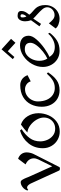

<svg xmlns="http://www.w3.org/2000/svg" viewBox="838 -1632 809 2528"><g transform="rotate(-90 1243.0 -367.5)"><path d="M501 -422Q501 -401 495.5 -376Q490 -351 481 -333L307 11Q305 13 298.5 15Q292 17 287 17Q279 17 271.5 14Q264 11 263 8L90 -370Q65 -416 38 -416Q28 -416 19.5 -409.5Q11 -403 8 -401L-1 -412Q11 -450 43.5 -475Q76 -500 109 -500Q128 -500 142.5 -475Q157 -450 166 -426.5Q175 -403 178 -396L318 -85L407 -266Q408 -269 415.5 -288Q423 -307 423 -325Q423 -399 343 -436L417 -534Q457 -521 479 -491Q501 -461 501 -422Z M807 -488Q732 -440 689 -381Q646 -322 646 -242Q646 -197 665 -151.5Q684 -106 722 -76Q760 -46 813 -46Q856 -46 889.5 -66Q923 -86 941.5 -120Q960 -154 960 -195Q960 -242 931.5 -291Q903 -340 857 -374Q811 -408 763 -412Q783 -432 811 -454Q839 -476 868 -497Q937 -474 977 -409.5Q1017 -345 1017 -266Q1017 -196 988.5 -131.5Q960 -67 905 -26.5Q850 14 775 14Q715 14 664.5 -15.5Q614 -45 585 -96Q556 -147 556 -209Q556 -318 620.5 -398Q685 -478 789 -509Z M1518 -410 1436 -368Q1426 -403 1396.5 -423Q1367 -443 1334 -443Q1286 -443 1249 -418Q1212 -393 1192 -354Q1172 -315 1172 -275Q1172 -205 1195 -154.5Q1218 -104 1258 -77.5Q1298 -51 1348 -51Q1408 -51 1453 -80.5Q1498 -110 1538 -156L1555 -140Q1506 -65 1451.5 -26.5Q1397 12 1318 12Q1256 12 1207 -17Q1158 -46 1130 -99.5Q1102 -153 1102 -223Q1102 -301 1134 -365.5Q1166 -430 1230 -468Q1294 -506 1387 -506Q1428 -506 1463 -483Q1498 -460 1518 -410Z M2037 -394Q2037 -348 1987.5 -291.5Q1938 -235 1871.5 -188Q1805 -141 1758 -122Q1783 -82 1815 -66.5Q1847 -51 1890 -51Q1938 -51 1985.5 -75.5Q2033 -100 2064 -139L2076 -118Q2027 -55 1972 -21.5Q1917 12 1837 12Q1776 12 1728 -18Q1680 -48 1653 -98.5Q1626 -149 1626 -208Q1626 -282 1666 -352Q1706 -422 1772 -465.5Q1838 -509 1911 -509Q1965 -509 2001 -480Q2037 -451 2037 -394ZM1707 -255Q1707 -193 1736 -149Q1778 -168 1827 -206.5Q1876 -245 1910 -290Q1944 -335 1944 -372Q1944 -446 1859 -446Q1815 -446 1780.5 -418Q1746 -390 1726.5 -346Q1707 -302 1707 -255ZM1996 -627 1944 -569 1833 -670 1757 -583 1729 -604 1858 -752Z M2363 -492Q2363 -465 2352.5 -444Q2342 -423 2330 -408Q2318 -393 2314 -387Q2326 -367 2359 -340Q2386 -317 2402 -299Q2418 -281 2429.5 -250.5Q2441 -220 2441 -176Q2441 -124 2417.5 -81Q2394 -38 2352.5 -13Q2311 12 2259 12Q2227 12 2189 -1.5Q2151 -15 2133 -40L2200 -129Q2224 -98 2250.5 -76Q2277 -54 2308 -54Q2351 -54 2381.5 -82.5Q2412 -111 2412 -151Q2412 -183 2385.5 -214.5Q2359 -246 2311 -289Q2305 -294 2288 -309.5Q2271 -325 2263 -335L2193 -232L2161 -253L2241 -364Q2227 -403 2227 -441Q2227 -484 2246 -512.5Q2265 -541 2298 -541Q2332 -541 2347.5 -529Q2363 -517 2363 -492ZM2278 -474Q2278 -456 2283 -443Q2288 -430 2290 -425Q2301 -432 2310.5 -450.5Q2320 -469 2320 -482Q2320 -491 2314.5 -496.5Q2309 -502 2298 -502Q2285 -502 2281.5 -495Q2278 -488 2278 -474Z"/></g></svg>

Font: Amita
Style: Regular
Weight: 400
Designer: Eduardo Rodriguez Tunni, Modular Infotech, Brian J. Bonislawsky
Foundry: Eduardo Rodriguez Tunni, Modular Infotech, Brian J. Bonislawsky
Version: Version 1.004